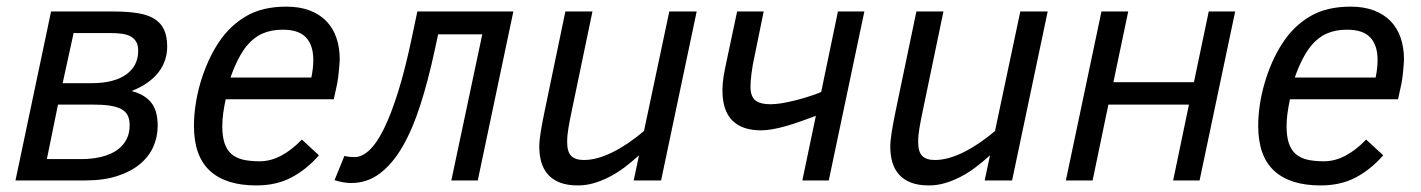

<svg xmlns="http://www.w3.org/2000/svg" viewBox="-20 -547 4308 582"><path d="M378.9 -271Q417.5 -261.2 437.7 -236.8Q458 -212.4 458 -166Q458 -131.8 444.6 -101.8Q431.2 -71.8 403.6 -49.1Q376 -26.4 334.7 -13.2Q293.5 0 237.8 0H26.9L134.8 -512.2H323.2Q366.7 -512.2 397.7 -507.1Q428.7 -502 448.5 -489.5Q468.3 -477.1 477.5 -456.5Q486.8 -436 486.8 -405.8Q486.8 -362.3 460.2 -327.6Q433.6 -293 378.9 -271ZM257.8 -294.9Q325.2 -294.9 362.1 -321Q398.9 -347.2 398.9 -393.1Q398.9 -410.2 392.6 -420.7Q386.2 -431.2 375.2 -437Q364.3 -442.9 348.6 -444.8Q333 -446.8 314.9 -446.8H203.1L169.9 -294.9ZM232.9 -64.9Q241.7 -64.9 255.4 -66.2Q269 -67.4 284.4 -70.8Q299.8 -74.2 315.7 -81.3Q331.5 -88.4 344.2 -99.6Q356.9 -110.8 365 -127.7Q373 -144.5 373 -168Q373 -186 366.5 -198.2Q359.9 -210.4 345.9 -217.3Q332 -224.1 310.8 -227.1Q289.6 -230 259.8 -230H155.8L122.1 -64.9Z M664.1 -246.1Q659.2 -223.1 656.5 -203.1Q653.8 -183.1 653.8 -165Q653.8 -134.3 660.4 -113.8Q667 -93.3 680.9 -80.8Q694.8 -68.4 716.1 -63.2Q737.3 -58.1 767.1 -58.1Q800.3 -58.1 832.5 -75.2Q864.7 -92.3 895 -124L946.8 -76.2Q908.7 -32.7 863 -8.8Q817.4 15.1 756.8 15.1Q664.6 15.1 616.2 -29.3Q567.9 -73.7 567.9 -166Q567.9 -195.8 572.8 -229Q577.6 -262.2 587.4 -295.7Q597.2 -329.1 611.3 -360.8Q625.5 -392.6 644 -419.9Q676.8 -469.2 726.1 -498Q775.4 -526.9 848.1 -526.9Q888.2 -526.9 918.5 -515.4Q948.7 -503.9 969 -483.2Q989.3 -462.4 999.5 -432.9Q1009.8 -403.3 1009.8 -367.2Q1009.8 -362.3 1009 -353Q1008.3 -343.8 1007.3 -333Q1006.3 -322.3 1004.9 -311.5Q1003.4 -300.8 1002 -293L991.7 -246.1ZM923.8 -312Q929.7 -340.3 929.7 -365.2Q929.7 -409.7 907.7 -433.3Q885.7 -457 836.9 -457Q802.2 -457 775.6 -445.3Q749 -433.6 728 -408.2Q700.2 -373.5 678.7 -312Z M1308.1 -442.9 1296.9 -391.1Q1277.8 -302.7 1254.4 -229.5Q1231 -156.2 1200.7 -103.5Q1170.4 -50.8 1131.8 -21.5Q1093.3 7.8 1043.9 7.8Q1038.1 7.8 1030.8 7.1Q1023.4 6.3 1016.6 4.9Q1009.8 3.4 1003.7 2Q997.6 0.5 994.1 -1L1023.9 -74.2Q1032.2 -72.3 1040.5 -71.5Q1048.8 -70.8 1054.2 -70.8Q1076.7 -70.8 1098.9 -91.1Q1121.1 -111.3 1143.1 -155.3Q1165 -199.2 1186.8 -268.6Q1208.5 -337.9 1229 -436L1245.1 -512.2H1536.1L1428.2 0H1348.1L1441.9 -442.9Z M1775.9 -512.2 1712.9 -210Q1707 -182.1 1703.1 -159.4Q1699.2 -136.7 1699.2 -116.2Q1699.2 -86.9 1711.4 -74.5Q1723.6 -62 1750 -62Q1789.1 -62 1836.2 -85.2Q1883.3 -108.4 1932.1 -149.9L2008.8 -512.2H2091.8L1983.9 0H1900.9L1917 -76.2Q1895 -56.2 1872.6 -39.3Q1850.1 -22.5 1826.7 -10.5Q1803.2 1.5 1779.5 8.3Q1755.9 15.1 1731.9 15.1Q1699.2 15.1 1677 6.3Q1654.8 -2.4 1640.9 -18.3Q1627 -34.2 1620.8 -55.7Q1614.7 -77.1 1614.7 -102.1Q1614.7 -120.1 1619.1 -147.5Q1623.5 -174.8 1630.9 -210L1693.8 -512.2Z M2214.4 -512.2H2294.9L2268.1 -380.9Q2261.2 -350.6 2258.1 -325.7Q2254.9 -300.8 2254.9 -284.2Q2254.9 -254.9 2269.5 -242.9Q2284.2 -231 2315.9 -231Q2330.6 -231 2349.6 -234.1Q2368.7 -237.3 2389.4 -242.4Q2410.2 -247.6 2430.9 -254.2Q2451.7 -260.7 2469.2 -268.1L2520 -512.2H2600.1L2492.2 0H2412.1L2453.1 -195.8Q2429.7 -187 2406.7 -179Q2383.8 -170.9 2362.5 -164.8Q2341.3 -158.7 2322 -155.3Q2302.7 -151.9 2287.1 -151.9Q2229.5 -151.9 2199.7 -181.9Q2169.9 -211.9 2169.9 -272.9Q2169.9 -293.5 2173.3 -314.7Q2176.8 -335.9 2182.1 -359.9Z M2839.8 -512.2 2776.9 -210Q2771 -182.1 2767.1 -159.4Q2763.2 -136.7 2763.2 -116.2Q2763.2 -86.9 2775.4 -74.5Q2787.6 -62 2814 -62Q2853 -62 2900.1 -85.2Q2947.3 -108.4 2996.1 -149.9L3072.8 -512.2H3155.8L3047.9 0H2964.8L2981 -76.2Q2959 -56.2 2936.5 -39.3Q2914.1 -22.5 2890.6 -10.5Q2867.2 1.5 2843.5 8.3Q2819.8 15.1 2795.9 15.1Q2763.2 15.1 2741 6.3Q2718.8 -2.4 2704.8 -18.3Q2690.9 -34.2 2684.8 -55.7Q2678.7 -77.1 2678.7 -102.1Q2678.7 -120.1 2683.1 -147.5Q2687.5 -174.8 2694.8 -210L2757.8 -512.2Z M3616.2 0H3536.1L3584 -230H3339.8L3292 0H3210.9L3318.8 -512.2H3399.9L3355 -297.9H3599.1L3644 -512.2H3724.1Z M3890.1 -246.1Q3885.3 -223.1 3882.6 -203.1Q3879.9 -183.1 3879.9 -165Q3879.9 -134.3 3886.5 -113.8Q3893.1 -93.3 3907 -80.8Q3920.9 -68.4 3942.1 -63.2Q3963.4 -58.1 3993.2 -58.1Q4026.4 -58.1 4058.6 -75.2Q4090.8 -92.3 4121.1 -124L4172.9 -76.2Q4134.8 -32.7 4089.1 -8.8Q4043.5 15.1 3982.9 15.1Q3890.6 15.1 3842.3 -29.3Q3793.9 -73.7 3793.9 -166Q3793.9 -195.8 3798.8 -229Q3803.7 -262.2 3813.5 -295.7Q3823.2 -329.1 3837.4 -360.8Q3851.6 -392.6 3870.1 -419.9Q3902.8 -469.2 3952.1 -498Q4001.5 -526.9 4074.2 -526.9Q4114.3 -526.9 4144.5 -515.4Q4174.8 -503.9 4195.1 -483.2Q4215.3 -462.4 4225.6 -432.9Q4235.8 -403.3 4235.8 -367.2Q4235.8 -362.3 4235.1 -353Q4234.4 -343.8 4233.4 -333Q4232.4 -322.3 4231 -311.5Q4229.5 -300.8 4228 -293L4217.8 -246.1ZM4149.9 -312Q4155.8 -340.3 4155.8 -365.2Q4155.8 -409.7 4133.8 -433.3Q4111.8 -457 4063 -457Q4028.3 -457 4001.7 -445.3Q3975.1 -433.6 3954.1 -408.2Q3926.3 -373.5 3904.8 -312Z"/></svg>

Font: Clear Sans
Style: Italic
Weight: 400
Italic angle: -12°
Foundry: Intel Corporation
Version: Version 1.00